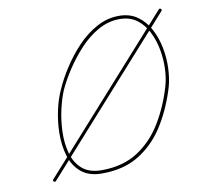

<svg xmlns="http://www.w3.org/2000/svg" viewBox="-67 -619 746 697"><g transform="rotate(-10 306.5 -270.5)"><path d="M256 6Q207 6 178.5 -18Q150 -42 138.5 -80.5Q127 -119 127.5 -163.5Q128 -208 137.5 -250Q147 -292 161 -321Q176 -356 201.5 -395.5Q227 -435 259.5 -469.5Q292 -504 331.5 -525.5Q371 -547 414 -547Q454 -547 482 -527Q510 -507 527 -475Q544 -443 551.5 -405Q559 -367 557.5 -329.5Q556 -292 548 -263Q527 -191 490 -129.5Q453 -68 395.5 -31Q338 6 256 6ZM256 -6Q335 -6 390 -42Q445 -78 480.5 -137.5Q516 -197 536 -266Q544 -293 545.5 -328Q547 -363 540.5 -399Q534 -435 518.5 -466Q503 -497 477.5 -516Q452 -535 414 -535Q373 -535 335.5 -514Q298 -493 266.5 -459Q235 -425 210.5 -387.5Q186 -350 171 -317Q159 -289 150 -250Q141 -211 139.5 -168.5Q138 -126 148 -89Q158 -52 184 -29Q210 -6 256 -6ZM569 -545Q573 -541 569 -537Q448 -402 327 -266.5Q206 -131 85 4Q81 8 77 4Q73 0 77 -4Q198 -139 319 -274.5Q440 -410 561 -545Q565 -549 569 -545Z"/></g></svg>

Font: FRB American Cursive Guidelines Thin
Style: Italic
Weight: 100
Italic angle: -25°
Version: Version 2.0;Modular Font Editor K font №1